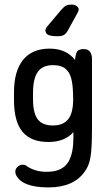

<svg xmlns="http://www.w3.org/2000/svg" viewBox="-20 -609 483 837"><path d="M300 -33V-7Q300 23 295 49.5Q290 76 278 96.5Q266 117 243 128.5Q220 140 183 140Q134 140 98 116Q92 111 88 110Q84 109 79 109Q68 109 59 116Q50 123 47 134Q46 144 49 152Q75 208 191 208Q302 208 350 138Q363 120 369.5 97.5Q376 75 378.5 40.5Q381 6 381 -50V-352Q381 -370 373 -382.5Q365 -395 345 -395Q326 -395 318 -386.5Q310 -378 307 -348Q268 -397 197 -397Q120 -397 80.5 -348Q41 -299 41 -206V-173Q41 -79 78 -34.5Q115 10 191 10Q262 10 300 -33ZM298 -209 299 -177Q299 -117 277.5 -89.5Q256 -62 210 -62Q165 -62 144.5 -89Q124 -116 124 -176V-204Q124 -267 145 -296Q166 -325 211 -325Q246 -325 264.5 -310Q283 -295 290 -269Q297 -243 298 -209ZM178 -476Q178 -469 182.5 -463Q187 -457 199 -454Q211 -451 232 -451Q250 -451 260 -457.5Q270 -464 278 -480L317 -551Q323 -561 323 -568Q323 -576 314.5 -582.5Q306 -589 292 -589Q277 -589 268 -584.5Q259 -580 246 -565L187 -495Q178 -485 178 -476Z"/></svg>

Font: Beiruti Medium
Style: Regular
Weight: 500
Designer: Arlette Boutros
Foundry: Boutros
Version: Version 1.41